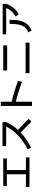

<svg xmlns="http://www.w3.org/2000/svg" viewBox="2070 -2880 860 5040"><g transform="rotate(-90 2500.0 -360.0)"><path d="M140 -705H860V-610H555V-110H890V-15H110V-110H445V-610H140Z M1185 -628V-725H1815V-628Q1745 -465 1610 -317Q1761 -179 1899 -38L1826 33Q1682 -114 1539 -246Q1364 -82 1145 24L1098 -62Q1310 -170 1464 -315.5Q1618 -461 1699 -628Z M2240 -770H2350V-484Q2621 -419 2902 -315L2868 -215Q2605 -313 2350 -376V50H2240Z M3170 -602V-705H3830V-602ZM3100 -15V-118H3900V-15Z M4118 -628V-720H4918V-628Q4889 -526 4816 -438.5Q4743 -351 4644 -298L4587 -382Q4755 -473 4805 -628ZM4395 -540H4500Q4500 -366 4472.5 -255.5Q4445 -145 4385.5 -76Q4326 -7 4221 40L4171 -47Q4257 -85 4304.5 -142.5Q4352 -200 4373.5 -294Q4395 -388 4395 -540Z"/></g></svg>

Font: Mplus 1p Medium
Style: Regular
Weight: 500
Version: Version 1.061